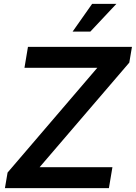

<svg xmlns="http://www.w3.org/2000/svg" viewBox="-20 -969 700 989"><path d="M5.4 0 19 -80.1 481 -619.6H106L124 -727.5H659.7L646 -646.5L184.1 -107.9H559.1L541 0ZM354 -806.2 454.6 -949.2H579.6L445.3 -806.2Z"/></svg>

Font: Inter 28pt SemiBold
Style: Italic
Weight: 600
Italic angle: -9.3988°
Designer: Rasmus Andersson
Foundry: rsms
Version: Version 4.001;git-66647c0bb